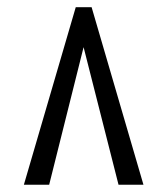

<svg xmlns="http://www.w3.org/2000/svg" viewBox="-20 -804 458 526"><path d="M187.5 -784.2H231L373 -297.9H304.7L209 -674.8L114.7 -297.9H45.4Z"/></svg>

Font: Decalotype Light
Style: Regular
Weight: 300
Designer: Alfredo Marco Pradil
Foundry: Alfredo Marco Pradil
Version: Version 1.0